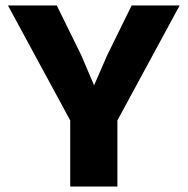

<svg xmlns="http://www.w3.org/2000/svg" viewBox="-20 -680 685 700"><path d="M635 -660 408 -241V0H236V-241L9 -660H187L276 -479L323 -369L371 -479L460 -660Z"/></svg>

Font: Kantumruy Pro
Style: Bold
Weight: 700
Version: Version 1.002